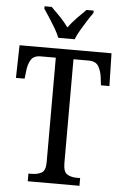

<svg xmlns="http://www.w3.org/2000/svg" viewBox="-61 -974 652 1017"><g transform="rotate(5 265.0 -465.5)"><path d="M126 0V-41H144Q173 -41 195 -52.5Q217 -64 217 -108V-665H137Q99 -665 84.5 -640Q70 -615 67 -582L62 -540H16L20 -714H509L513 -540H468L463 -582Q459 -615 444.5 -640Q430 -665 391 -665H311V-113Q311 -66 332 -53.5Q353 -41 383 -41H401V0ZM221 -771Q212 -794 196.5 -820.5Q181 -847 164 -873Q147 -899 134 -918V-931H172Q195 -909 220 -883Q245 -857 264 -830Q284 -857 309 -883Q334 -909 357 -931H395V-918Q381 -899 364.5 -873Q348 -847 332.5 -820.5Q317 -794 308 -771Z"/></g></svg>

Font: Noto Serif Hebrew Condensed
Style: Regular
Weight: 400
Width: 3
Designer: Monotype Design Team
Foundry: Monotype Imaging Inc.
Version: Version 2.004; ttfautohint (v1.8.4.7-5d5b)